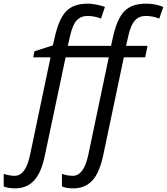

<svg xmlns="http://www.w3.org/2000/svg" viewBox="-132 -785 909 1045"><path d="M266.1 240.2Q231.4 240.2 205.1 230V161.1Q234.9 171.9 264.6 171.9Q324.7 171.9 349.1 55.2L460 -473.1H225.1L111.8 63Q92.8 155.3 53.2 197.8Q13.7 240.2 -50.8 240.2Q-84.5 240.2 -111.8 230V161.1Q-80.6 171.9 -51.8 171.9Q8.3 171.9 32.2 55.2L143.1 -473.1H48.8L55.2 -505.9L155.8 -538.1L167 -586.9Q189.5 -684.6 229.2 -724.9Q269 -765.1 347.2 -765.1Q366.7 -765.1 395 -759.5Q423.3 -753.9 439 -747.1L418 -684.1Q380.9 -698.2 344.7 -698.2Q308.6 -698.2 285.9 -674.6Q263.2 -650.9 249 -587.9L236.8 -535.2H472.2L483.9 -587.9Q505.9 -684.1 545.4 -724.6Q585 -765.1 664.1 -765.1Q713.4 -765.1 756.8 -747.1L734.9 -684.1Q697.8 -698.2 661.1 -698.2Q624.5 -698.2 602.1 -673.3Q579.6 -648.4 565.9 -587.9L554.2 -535.2H670.9L658.2 -473.1H542L429.2 63Q408.2 158.2 368.9 199.2Q329.6 240.2 266.1 240.2Z"/></svg>

Font: OpenSans-Italic
Style: Italic
Weight: 400
Italic angle: -12°
Foundry: Ascender Corporation
Version: Version 1.10